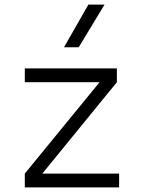

<svg xmlns="http://www.w3.org/2000/svg" viewBox="-20 -815 626 835"><path d="M87.9 0V-60.1L413.1 -457.5H87.9V-517.6H488.3V-457.5L164.1 -60.1H498V0ZM258.3 -609.4 364.3 -794.9H434.6L322.3 -609.4Z"/></svg>

Font: CaskaydiaMono NF Light
Style: Regular
Weight: 300
Designer: Aaron Bell
Foundry: Saja Typeworks
Version: Version 2111.001; ttfautohint (v1.8.4);Nerd Fonts 3.1.1